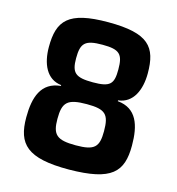

<svg xmlns="http://www.w3.org/2000/svg" viewBox="-106 -794 832 900"><g transform="rotate(15 309.5 -344.5)"><path d="M172 -356C78 -347 53 -270 53 -172C53 -43 105 14 310 13C517 11 566 -43 566 -172C566 -270 542 -347 448 -356V-360C520 -368 550 -438 550 -518C550 -646 506 -702 310 -702C115 -702 70 -646 70 -518C70 -438 99 -368 172 -360ZM311 -593C394 -593 412 -574 412 -500C412 -430 397 -411 312 -411C227 -411 207 -429 207 -500C207 -574 226 -593 311 -593ZM312 -305C402 -305 422 -285 422 -203C422 -126 402 -105 311 -105C218 -105 196 -126 196 -203C196 -283 217 -305 312 -305Z"/></g></svg>

Font: SnT
Style: Bold
Weight: 700
Designer: Natanael Gama
Version: Version 1.001;PS 001.001;hotconv 1.0.70;makeotf.lib2.5.58329